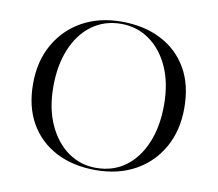

<svg xmlns="http://www.w3.org/2000/svg" viewBox="-69 -663 857 756"><g transform="rotate(10 359.0 -285.0)"><path d="M358.1 11.3Q267.7 11.3 200 -23.8Q132.3 -58.9 94.8 -124.2Q57.3 -189.5 57.3 -281.5Q57.3 -371.8 96 -439.5Q134.7 -507.3 202.4 -544.8Q270.2 -582.3 358.9 -582.3Q450 -582.3 517.7 -547.2Q585.5 -512.1 623 -447.2Q660.5 -382.3 660.5 -289.5Q660.5 -199.2 622.2 -131.5Q583.9 -63.7 516.1 -26.2Q448.4 11.3 358.1 11.3ZM358.1 2.4Q425.8 2.4 475.4 -33.9Q525 -70.2 552.4 -135.9Q579.8 -201.6 579.8 -287.1Q579.8 -375 550.8 -439.1Q521.8 -503.2 471.8 -538.3Q421.8 -573.4 358.9 -573.4Q292.7 -573.4 242.7 -537.1Q192.7 -500.8 165.3 -435.5Q137.9 -370.2 137.9 -283.9Q137.9 -196.8 167.3 -132.3Q196.8 -67.7 246.4 -32.7Q296 2.4 358.1 2.4Z"/></g></svg>

Font: Playfair 144pt SemiExpanded Light
Style: Regular
Weight: 300
Width: 6
Designer: Claus Eggers Sørensen
Foundry: Claus Eggers Sørensen
Version: Version 2.203